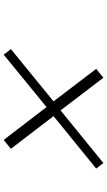

<svg xmlns="http://www.w3.org/2000/svg" viewBox="210 -820 580 1040"><g transform="rotate(90 500.0 -300.0)"><path d="M738 -30 560 -262 276 -30 246 -69 529 -300 353 -531 401 -570 578 -338 863 -570 893 -531 609 -300 786 -69Z"/></g></svg>

Font: Perun
Style: Bold Italic
Weight: 700
Italic angle: -12°
Foundry: Copyright (c) Stefan Peev, Context Ltd, 2016
Version: Version 1.027